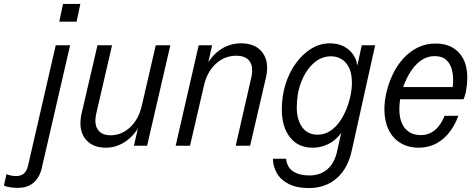

<svg xmlns="http://www.w3.org/2000/svg" viewBox="-152 -740 2419 975"><path d="M-66 214Q-77 214 -97.5 211.5Q-118 209 -132 202L-119 144Q-112 148 -98.5 151Q-85 154 -70 154Q-45 154 -30.5 141Q-16 128 -10 103L131 -510H204L60 114Q49 161 18 188Q-13 215 -66 214ZM149 -630 168 -720H256L237 -630Z M386 10Q314 10 279.5 -37Q245 -84 262 -162L343 -510H417L337 -164Q325 -111 344.5 -82Q364 -53 410 -53Q465 -53 508.5 -93.5Q552 -134 568 -203L556 -101Q526 -47 481 -18.5Q436 10 386 10ZM528 0 553 -108H546L639 -510H713L595 0Z M740 0 857 -510H925L901 -402H906L813 0ZM1045 0 1124 -346Q1136 -400 1116 -428.5Q1096 -457 1048 -457Q989 -457 944.5 -416.5Q900 -376 884 -307L897 -409Q927 -463 972.5 -491.5Q1018 -520 1072 -520Q1146 -520 1181 -473Q1216 -426 1199 -348L1118 0Z M1416 215Q1355 215 1314.5 194.5Q1274 174 1254 139.5Q1234 105 1234 66H1301Q1305 109 1336 130Q1367 151 1420 151Q1474 151 1511 119Q1548 87 1561 23L1588 -98L1593 -86Q1568 -39 1526 -14.5Q1484 10 1435 10Q1362 10 1320.5 -43Q1279 -96 1279 -184Q1279 -252 1298 -312.5Q1317 -373 1351 -419.5Q1385 -466 1429 -493Q1473 -520 1523 -520Q1565 -520 1596.5 -503Q1628 -486 1646 -456Q1664 -426 1664 -385L1656 -377L1685 -510H1753L1634 26Q1614 117 1557 166Q1500 215 1416 215ZM1460 -56Q1494 -56 1521.5 -73Q1549 -90 1570 -118.5Q1591 -147 1605.5 -182Q1620 -217 1627.5 -252.5Q1635 -288 1635 -319Q1635 -384 1606 -419Q1577 -454 1528 -454Q1479 -454 1439.5 -418Q1400 -382 1377.5 -323.5Q1355 -265 1355 -195Q1355 -131 1383 -93.5Q1411 -56 1460 -56Z M1974 10Q1921 10 1881.5 -14Q1842 -38 1821 -82Q1800 -126 1800 -186Q1800 -229 1811.5 -275.5Q1823 -322 1844 -365.5Q1865 -409 1896.5 -443.5Q1928 -478 1969 -498.5Q2010 -519 2060 -519Q2110 -519 2146 -498.5Q2182 -478 2201.5 -439.5Q2221 -401 2221 -346Q2221 -317 2216 -286.5Q2211 -256 2202 -236H1859L1872 -298H2173L2138 -246Q2146 -278 2148.5 -314.5Q2151 -351 2143.5 -383Q2136 -415 2115 -435Q2094 -455 2055 -455Q2021 -455 1993 -437.5Q1965 -420 1943.5 -391Q1922 -362 1906.5 -326.5Q1891 -291 1883.5 -254.5Q1876 -218 1876 -186Q1876 -123 1904.5 -88.5Q1933 -54 1985 -54Q2025 -54 2055.5 -78.5Q2086 -103 2106 -152H2176Q2145 -72 2093.5 -31Q2042 10 1974 10Z"/></svg>

Font: Instrument Sans SemiCondensed
Style: Italic
Weight: 400
Width: 4
Italic angle: -13°
Designer: Rodrigo Fuenzalida
Foundry: fragTYPE
Version: Version 1.000;gftools[0.9.28]